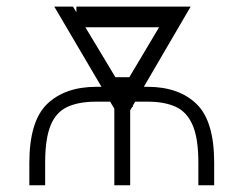

<svg xmlns="http://www.w3.org/2000/svg" viewBox="-20 -548 720 568"><path d="M113.6 0H66.8V-66.8Q67.1 -190 119.5 -240.4Q171.9 -290.8 264.2 -291.2H280.2L140.6 -528.4H196L206 -511.7V-528.4H544L405.5 -291.2H417.6Q509.2 -290.8 561.4 -240.4Q613.6 -190 613.6 -66.8V0H566.8V-66.8Q566.8 -139.6 549.5 -178.6Q532.3 -217.7 499.1 -232.4Q465.9 -247.2 417.6 -247.2H380L372.5 -234.7L373.6 -233L370.4 -230.5L365.1 -221.6V0H318.2V-226.6L312.9 -235.4L312.5 -235.8L306.1 -247.2H264.2Q212 -247.2 178.6 -231.4Q145.2 -215.6 129.4 -176.3Q113.6 -137.1 113.6 -66.8ZM321.4 -319.6H362.6L450.6 -467.3H232.6Z"/></svg>

Font: Inter Thin BETA
Style: Regular
Weight: 100
Designer: Rasmus Andersson
Foundry: rsms
Version: Version 3.011;git-f93a4a705